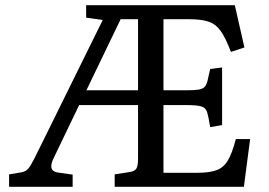

<svg xmlns="http://www.w3.org/2000/svg" viewBox="-20 -720 1037 740"><path d="M15 0V-48L63 -56Q79 -59 88 -69Q97 -79 113 -110L376 -643L312 -652V-700H885L922 -537L870 -520Q850 -573 831 -600Q812 -627 784 -636.5Q756 -646 707 -646H610V-372H697Q728 -372 744.5 -374.5Q761 -377 768.5 -385Q776 -393 780 -409.5Q784 -426 790 -454L836 -460V-238L790 -230Q784 -269 778.5 -287Q773 -305 755.5 -310Q738 -315 697 -315H610V-54H739Q787 -54 814.5 -64Q842 -74 858.5 -102Q875 -130 889 -184H944L920 0H422V-48L480 -57Q499 -60 505.5 -70Q512 -80 512 -108V-315H285L186 -109Q163 -61 203 -55L260 -47V0ZM313 -372H512V-646H445Z"/></svg>

Font: Literata 12pt
Style: Regular
Weight: 400
Designer: Latin by Veronika Burian and Jose Scaglione. Greek by Irene Vlachou. Cyrillic by Vera Evstafieva.
Foundry: TypeTogether
Version: Version 3.002